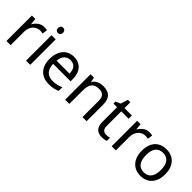

<svg xmlns="http://www.w3.org/2000/svg" viewBox="178 -1792 2856 2856"><g transform="rotate(45 1606.0 -363.5)"><path d="M335 -546C260 -546 205 -497 171 -438H167L157 -536H85V0H173V-286C173 -394 246 -466 329 -466C347 -466 370 -463 387 -459L398 -540C380 -544 355 -546 335 -546Z M543 -737C514 -737 491 -720 491 -681C491 -643 514 -625 543 -625C570 -625 594 -643 594 -681C594 -720 570 -737 543 -737ZM586 -536H498V0H586Z M963 -546C821 -546 726 -440 726 -264C726 -85 831 10 984 10C1057 10 1105 -1 1160 -25V-102C1104 -78 1056 -65 988 -65C881 -65 820 -130 817 -251H1184V-304C1184 -450 1100 -546 963 -546ZM962 -474C1051 -474 1091 -412 1092 -321H819C828 -417 878 -474 962 -474Z M1578 -546C1510 -546 1444 -519 1409 -463H1404L1391 -536H1320V0H1408V-278C1408 -403 1446 -472 1565 -472C1647 -472 1685 -429 1685 -343V0H1772V-349C1772 -487 1706 -546 1578 -546Z M2117 -62C2068 -62 2033 -93 2033 -158V-468H2188V-536H2033V-659H1981L1946 -545L1869 -510V-468H1945V-156C1945 -26 2018 10 2102 10C2134 10 2173 3 2192 -6V-73C2175 -67 2143 -62 2117 -62Z M2549 -546C2474 -546 2419 -497 2385 -438H2381L2371 -536H2299V0H2387V-286C2387 -394 2460 -466 2543 -466C2561 -466 2584 -463 2601 -459L2612 -540C2594 -544 2569 -546 2549 -546Z M3158 -269C3158 -446 3056 -546 2911 -546C2757 -546 2662 -446 2662 -269C2662 -91 2766 10 2908 10C3061 10 3158 -91 3158 -269ZM2753 -269C2753 -396 2800 -472 2909 -472C3018 -472 3067 -396 3067 -269C3067 -142 3018 -63 2910 -63C2801 -63 2753 -142 2753 -269Z"/></g></svg>

Font: Noto Sans Sinhala UI
Style: Regular
Weight: 400
Designer: Jelle Bosma - Monotype Design Team
Foundry: Monotype Imaging Inc.
Version: Version 2.006